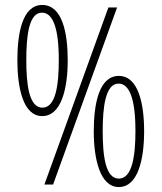

<svg xmlns="http://www.w3.org/2000/svg" viewBox="-20 -744 652 774"><path d="M150 -276C228 -276 253 -389 253 -501C253 -612 231 -724 150 -724C71 -724 50 -612 50 -501C50 -391 73 -276 150 -276ZM159 0H194L452 -714H417ZM151 -310C97 -310 86 -403 86 -502C86 -598 96 -693 149 -693C193 -693 217 -632 217 -502C217 -406 206 -310 151 -310ZM459 10C536 10 561 -101 561 -215C561 -325 538 -438 459 -438C380 -438 358 -327 358 -215C358 -106 382 10 459 10ZM459 -24C405 -24 394 -116 394 -216C394 -312 405 -407 458 -407C502 -407 526 -345 526 -216C526 -119 514 -24 459 -24Z"/></svg>

Font: Kathrein 37 Thin Condensed
Style: Regular
Weight: 250
Width: 3
Designer: Lazydogs Typefoundry, based on Open Sans by Ascender Corporation
Foundry: Lazydogs Typefoundry
Version: Version 1.003;PS 001.003;hotconv 1.0.88;makeotf.lib2.5.64775